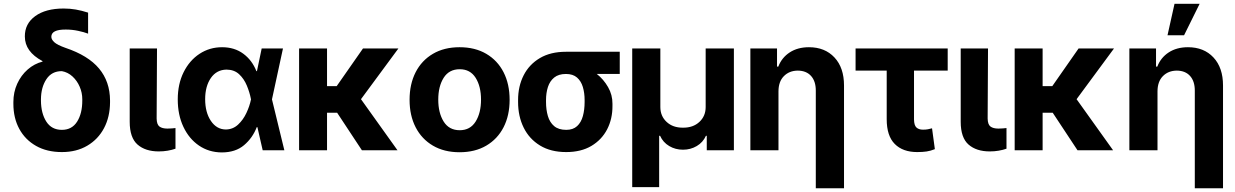

<svg xmlns="http://www.w3.org/2000/svg" viewBox="-20 -806 6625 1030"><path d="M113.3 -610.4Q112.8 -678.7 168.9 -719.5Q225.1 -760.3 321.3 -760.3Q355.5 -760.3 386.5 -754.9Q417.5 -749.5 452.6 -738.3V-625.5Q431.2 -633.8 398.9 -640.6Q366.7 -647.5 333 -647.5Q254.9 -647.9 255.4 -608.4Q255.4 -594.2 271.2 -579.6Q287.1 -564.9 331.1 -549.3Q453.1 -508.3 511.5 -438.2Q569.8 -368.2 570.3 -267.1V-257.3Q569.8 -178.7 538.1 -118.7Q506.3 -58.6 448.2 -24.4Q390.1 9.8 312 9.8Q231.9 9.8 173.6 -23.2Q115.2 -56.2 83.5 -114.5Q51.8 -172.9 51.8 -249V-258.8Q51.8 -311.5 72.3 -356.7Q92.8 -401.9 128.4 -433.1Q164.1 -464.4 208.5 -475.6L207.5 -478.5Q113.3 -528.8 113.3 -610.4ZM199.7 -273.9V-266.1Q200.2 -197.8 228.5 -153.6Q256.8 -109.4 312 -109.4Q365.7 -109.4 393.6 -153.3Q421.4 -197.3 421.4 -266.1V-273.9Q421.4 -308.6 407.5 -340.8Q393.6 -373 368.9 -395.8Q344.2 -418.5 312 -424.3Q257.8 -424.8 229 -381.3Q200.2 -337.9 199.7 -273.9Z M675.8 -545.9H822.3L820.3 -170.4Q820.8 -138.2 835.4 -127.2Q850.1 -116.2 878.4 -116.2Q892.1 -116.2 902.6 -117.2Q913.1 -118.2 921.4 -119.1V-8.3Q902.3 -1.5 879.4 2.4Q856.4 6.3 831.5 6.3Q759.8 6.3 717.8 -30.5Q675.8 -67.4 675.8 -152.8Z M1169.4 11.7Q1100.6 11.2 1047.4 -25.1Q994.1 -61.5 963.9 -125.5Q933.6 -189.5 933.6 -272.5Q933.6 -355.5 965.1 -418.7Q996.6 -481.9 1050.5 -517.3Q1104.5 -552.7 1171.4 -552.7Q1237.8 -552.7 1285.2 -517.8Q1332.5 -482.9 1355.5 -424.3H1358.4L1383.8 -545.9H1498L1439 -272.9L1505.4 0H1389.2L1360.8 -124H1357.4Q1335.4 -66.4 1289.3 -27.3Q1243.2 11.7 1169.4 11.7ZM1080.6 -273.9Q1080.6 -203.1 1111.3 -157.5Q1142.1 -111.8 1191.4 -111.3Q1229.5 -111.8 1257.1 -137.5Q1284.7 -163.1 1302 -200.2Q1319.3 -237.3 1326.2 -271.5L1326.7 -272.9L1326.2 -274.4Q1319.3 -310.5 1304.2 -346.9Q1289.1 -383.3 1262.9 -407.7Q1236.8 -432.1 1195.8 -432.6Q1142.1 -432.1 1111.3 -387.7Q1080.6 -343.3 1080.6 -273.9Z M1921.4 0 1788.6 -201.2H1734.4V0H1584.5V-545.9H1734.4V-343.8H1786.1L1927.2 -545.9H2117.2L1916.5 -273.9L2112.3 0Z M2445.3 10.7Q2362.8 10.7 2302.5 -24.7Q2242.2 -60.1 2209.7 -123.3Q2177.2 -186.5 2177.2 -270.5Q2177.2 -355 2209.7 -418.5Q2242.2 -481.9 2302.5 -517.3Q2362.8 -552.7 2445.3 -552.7Q2528.3 -552.7 2588.6 -517.3Q2648.9 -481.9 2681.4 -418.5Q2713.9 -355 2713.9 -270.5Q2713.9 -186.5 2681.4 -123.3Q2648.9 -60.1 2588.6 -24.7Q2528.3 10.7 2445.3 10.7ZM2446.3 -107.4Q2502.4 -107.4 2531.5 -153.8Q2560.5 -200.2 2560.5 -271.5Q2560.5 -342.8 2531.5 -388.7Q2502.4 -434.6 2446.3 -434.6Q2389.2 -434.6 2360.1 -388.7Q2331.1 -342.8 2331.1 -271.5Q2331.1 -200.2 2360.1 -153.8Q2389.2 -107.4 2446.3 -107.4Z M2759.3 -258.8V-269.5Q2759.3 -343.3 2789.1 -401.9Q2818.8 -460.4 2876.2 -494.4Q2933.6 -528.3 3016.1 -528.3H3304.7V-409.2H3181.6Q3217.8 -380.9 3241.9 -338.9Q3266.1 -296.9 3265.6 -249V-238.3Q3266.1 -168.5 3237.1 -112.3Q3208 -56.2 3152.6 -23.2Q3097.2 9.8 3017.6 9.8Q2934.6 9.8 2877 -25.4Q2819.3 -60.5 2789.3 -121.3Q2759.3 -182.1 2759.3 -258.8ZM2909.2 -269.5V-258.8Q2909.2 -217.3 2919.2 -183.3Q2929.2 -149.4 2952.9 -129.4Q2976.6 -109.4 3017.6 -109.4Q3054.2 -109.4 3075.9 -129.4Q3097.7 -149.4 3106.9 -183.3Q3116.2 -217.3 3116.2 -258.8V-269.5Q3116.2 -307.6 3106.7 -339.4Q3097.2 -371.1 3075.4 -390.1Q3053.7 -409.2 3016.1 -409.2Q2976.6 -409.2 2953.1 -390.1Q2929.7 -371.1 2919.4 -339.4Q2909.2 -307.6 2909.2 -269.5Z M3371.6 197.8V-545.9H3522.5V-231.9Q3522.5 -183.1 3556.2 -151.9Q3589.8 -120.6 3644 -121.1Q3698.2 -120.6 3731.9 -151.9Q3765.6 -183.1 3765.6 -231.9V-545.9H3917V0H3771.5V-77.6H3767.1Q3751 -42 3717.8 -22.5Q3684.6 -2.9 3644 -2.9Q3603 -2.9 3570.1 -22.5Q3537.1 -42 3521 -77.6H3516.1V197.8Z M4156.2 -315.4V0H4005.4V-545.9H4148.4V-448.7H4155.3Q4173.8 -497.1 4216.6 -524.9Q4259.3 -552.7 4319.8 -552.7Q4405.3 -552.7 4456.5 -497.8Q4507.8 -442.9 4507.8 -347.2V204.1H4356.4V-320.3Q4356.4 -370.1 4331.1 -398.4Q4305.7 -426.8 4259.8 -427.2Q4213.9 -426.8 4185.1 -397.5Q4156.2 -368.2 4156.2 -315.4Z M5064 -545.9V-427.2H4883.3V-165Q4883.8 -133.3 4896.5 -121.8Q4909.2 -110.4 4931.2 -110.4Q4947.3 -110.4 4957.8 -112.5Q4968.3 -114.7 4980 -117.7L4995.1 -5.9Q4972.7 3.4 4950.9 6.6Q4929.2 9.8 4900.4 9.8Q4823.2 9.8 4780 -33.7Q4736.8 -77.1 4736.8 -166.5V-427.2H4569.8V-545.9Z M5133.8 -545.9H5280.3L5278.3 -170.4Q5278.8 -138.2 5293.5 -127.2Q5308.1 -116.2 5336.4 -116.2Q5350.1 -116.2 5360.6 -117.2Q5371.1 -118.2 5379.4 -119.1V-8.3Q5360.4 -1.5 5337.4 2.4Q5314.5 6.3 5289.6 6.3Q5217.8 6.3 5175.8 -30.5Q5133.8 -67.4 5133.8 -152.8Z M5760.3 0 5627.4 -201.2H5573.2V0H5423.3V-545.9H5573.2V-343.8H5625L5766.1 -545.9H5956.1L5755.4 -273.9L5951.2 0Z M6189.5 -315.4V0H6038.6V-545.9H6181.6V-448.7H6188.5Q6207 -497.1 6249.8 -524.9Q6292.5 -552.7 6353 -552.7Q6438.5 -552.7 6489.7 -497.8Q6541 -442.9 6541 -347.2V204.1H6389.6V-320.3Q6389.6 -370.1 6364.3 -398.4Q6338.9 -426.8 6293 -427.2Q6247.1 -426.8 6218.3 -397.5Q6189.5 -368.2 6189.5 -315.4ZM6243.2 -616.7 6280.8 -785.6H6415.5L6332 -616.7Z"/></svg>

Font: Inter Tight
Style: Bold
Weight: 700
Designer: Rasmus Andersson
Foundry: rsms
Version: Version 3.004; ttfautohint (v1.8.4.7-5d5b)